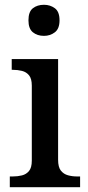

<svg xmlns="http://www.w3.org/2000/svg" viewBox="-20 -783 369 803"><path d="M164 -633Q136 -633 117.5 -648Q99 -663 99 -698Q99 -734 117.5 -748.5Q136 -763 164 -763Q190 -763 209.5 -748.5Q229 -734 229 -698Q229 -663 209.5 -648Q190 -633 164 -633ZM21 0V-45H34Q54 -45 72 -49.5Q90 -54 101.5 -68Q113 -82 113 -111V-425Q113 -454 101.5 -468Q90 -482 72 -486.5Q54 -491 34 -491H29V-536H223V-115Q223 -84 234.5 -69.5Q246 -55 264 -50Q282 -45 302 -45H315V0Z"/></svg>

Font: Noto Serif Tamil Medium
Style: Regular
Weight: 500
Designer: Indian Type Foundry, Tom Grace, and the Monotype Design Team
Foundry: Monotype Imaging Inc.
Version: Version 2.004; ttfautohint (v1.8.4.7-5d5b)